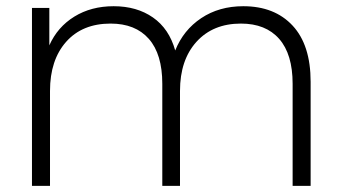

<svg xmlns="http://www.w3.org/2000/svg" viewBox="-20 -607 1118 627"><path d="M994.4 -340V0H935.6V-333.3Q935.6 -430 891.7 -480Q847.8 -530 766.7 -530Q675.6 -530 621.7 -470.6Q567.8 -411.1 567.8 -310V0H510V-333.3Q510 -430 466.1 -480Q422.2 -530 341.1 -530Q248.9 -530 196.1 -470.6Q143.3 -411.1 143.3 -310V0H84.4V-581.1H141.1V-458.9Q167.8 -518.9 222.8 -552.8Q277.8 -586.7 351.1 -586.7Q426.7 -586.7 479.4 -550Q532.2 -513.3 552.2 -442.2Q578.9 -508.9 637.2 -547.8Q695.6 -586.7 774.4 -586.7Q876.7 -586.7 935.6 -523.3Q994.4 -460 994.4 -340Z"/></svg>

Font: Paperlogy 3 Light
Style: Regular
Weight: 300
Designer: redesigned by Lee Juim, glyphs from Gmarket Sans & Montserrat
Foundry: PT&
Version: Version 1.001